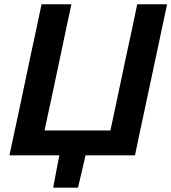

<svg xmlns="http://www.w3.org/2000/svg" viewBox="-20 -733 808 906"><path d="M24.5 0Q37 -58 48.5 -112Q60 -166 74.5 -233.5L125 -473.5Q140 -542.5 152 -598.5Q163.5 -654 176 -713H317Q304 -653 292.2 -597.5Q280.5 -542 266 -473L220 -256Q211.5 -217.5 204.2 -183.5Q197 -149.5 190.5 -117.5H501Q508 -149.5 515.2 -183.2Q522.5 -217 530.5 -255.5L576.5 -473.5Q591.5 -542 603.5 -598Q615 -654 627.5 -713H768.5Q756 -654 744 -598Q732 -542 717.5 -473L666.5 -234Q652 -166 640.5 -112.5Q629 -58.5 617 0H383.5Q374.5 38 366 76.5L348 152.5H231Q239 109 246.8 68.2Q254.5 27.5 260 0Z"/></svg>

Font: Heraclito SemiBold
Style: Italic
Weight: 600
Italic angle: -12°
Designer: Kostas Bartsokas (font) & Cristiano Sobral (main changes)
Foundry: Kostas Bartsokas (font) & Cristiano Sobral (main changes)
Version: Version 1.00;July 8, 2020;FontCreator 13.0.0.2655 64-bit